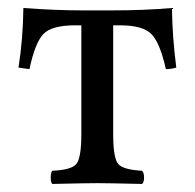

<svg xmlns="http://www.w3.org/2000/svg" viewBox="-20 -455 485 477"><path d="M182.1 -122.1V-392.1H167Q107.9 -392.1 87.4 -370.1Q66.9 -348.1 53.2 -283.2L25.9 -287.1Q37.1 -356.9 38.1 -435.1Q118.2 -429.2 184.1 -429.2H258.8Q337.9 -429.2 407.2 -435.1Q408.2 -361.8 418 -287.1Q404.8 -283.2 392.1 -283.2Q377.9 -347.2 356.9 -369.6Q335.9 -392.1 277.8 -392.1H261.2V-122.1Q261.2 -62 273.7 -47.6Q286.1 -33.2 333 -30.8Q337.9 -25.9 337.9 -13.9Q337.9 -2 333 2Q247.1 0 222.2 0Q194.3 0 109.9 2Q106 -2 106 -13.9Q106 -25.9 109.9 -30.8Q156.7 -32.7 169.4 -47.4Q182.1 -62 182.1 -122.1Z"/></svg>

Font: Linux Libertine Capitals
Style: Small Caps
Weight: 400
Designer: Philipp H. Poll
Foundry: Philipp H. Poll
Version: Version 5.1.3